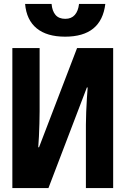

<svg xmlns="http://www.w3.org/2000/svg" viewBox="-20 -959 640 979"><path d="M43 0V-714H182V-392Q182 -364 181 -329.5Q180 -295 178.5 -262.5Q177 -230 175 -208H179L373 -714H557V0H418V-323Q418 -352 419.5 -387.5Q421 -423 423 -456.5Q425 -490 427 -513H423L227 0ZM312 -772Q219 -772 167 -814.5Q115 -857 108 -939H243Q246 -903 263 -883Q280 -863 313 -863Q344 -863 361.5 -883Q379 -903 383 -939H517Q497 -772 312 -772Z"/></svg>

Font: Noto Sans Mono ExtraBold
Style: Regular
Weight: 800
Designer: Monotype Design Team
Foundry: Monotype Imaging Inc.
Version: Version 2.014